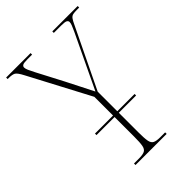

<svg xmlns="http://www.w3.org/2000/svg" viewBox="-221 -804 894 894"><g transform="rotate(-45 226.5 -357.0)"><path d="M129 0V-10H162Q187 -10 199 -16Q211 -22 214.5 -40.5Q218 -59 218 -98V-227H99V-237H218V-360L59 -661Q43 -692 32 -698Q21 -704 -2 -704H-9V-714H152V-704H121Q96 -704 89.5 -699.5Q83 -695 83 -688Q83 -680 88.5 -667.5Q94 -655 104 -636L171 -508Q188 -474 204.5 -442Q221 -410 239 -374Q248 -392 258 -413.5Q268 -435 283 -466L366 -640Q375 -660 379 -670Q383 -680 383 -688Q383 -695 376 -699.5Q369 -704 343 -704H295V-714H462V-704H449Q431 -704 421.5 -702Q412 -700 405 -691Q398 -682 389 -662L246 -366V-237H360V-227H246V-98Q246 -59 249.5 -40.5Q253 -22 265 -16Q277 -10 302 -10H334V0Z"/></g></svg>

Font: Noto Serif Display Condensed Thin
Style: Regular
Weight: 100
Width: 3
Designer: Monotype Design Team
Foundry: Monotype Imaging Inc.
Version: Version 2.009